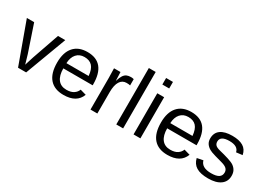

<svg xmlns="http://www.w3.org/2000/svg" viewBox="-17 -1426 2924 2135"><g transform="rotate(30 1445.0 -358.0)"><path d="M496.6 -528.3 299.3 0H195.3L3.4 -528.3H97.2L213.4 -184.6Q220.2 -165 247.1 -68.8Q256.3 -97.7 265.9 -129.2Q275.4 -160.6 283.2 -183.6L403.3 -528.3Z M634.8 -245.6Q634.8 -154.8 672.4 -105.5Q710 -56.2 782.2 -56.2Q839.4 -56.2 873.8 -79.1Q908.2 -102.1 920.4 -137.2L997.6 -115.2Q950.2 9.8 782.2 9.8Q665 9.8 603.8 -60.1Q542.5 -129.9 542.5 -267.6Q542.5 -398.4 603.8 -468.3Q665 -538.1 778.8 -538.1Q1011.7 -538.1 1011.7 -257.3V-245.6ZM920.9 -313Q913.6 -396.5 878.4 -434.8Q843.3 -473.1 777.3 -473.1Q713.4 -473.1 676 -430.4Q638.7 -387.7 635.7 -313Z M1213.4 -275.4V0H1125.5V-405.3Q1125.5 -460.9 1122.6 -528.3H1205.6Q1207.5 -483.4 1208.5 -456.5Q1209.5 -429.7 1209.5 -420.4H1211.4Q1226.1 -468.3 1243.7 -494.6Q1260.7 -519 1282.7 -528.6Q1304.7 -538.1 1336.9 -538.1Q1355 -538.1 1372.6 -533.2V-452.6Q1356 -457.5 1325.7 -457.5Q1271 -457.5 1242.2 -410.4Q1213.4 -363.3 1213.4 -275.4Z M1544.4 -724.6V0H1456.5V-724.6Z M1766.1 -724.6V-640.6H1678.2V-724.6ZM1766.1 -528.3V0H1678.2V-528.3Z M1968.3 -245.6Q1968.3 -154.8 2005.9 -105.5Q2043.5 -56.2 2115.7 -56.2Q2172.9 -56.2 2207.3 -79.1Q2241.7 -102.1 2253.9 -137.2L2331.1 -115.2Q2283.7 9.8 2115.7 9.8Q1998.5 9.8 1937.3 -60.1Q1876 -129.9 1876 -267.6Q1876 -398.4 1937.3 -468.3Q1998.5 -538.1 2112.3 -538.1Q2345.2 -538.1 2345.2 -257.3V-245.6ZM2254.4 -313Q2247.1 -396.5 2211.9 -434.8Q2176.8 -473.1 2110.8 -473.1Q2046.9 -473.1 2009.5 -430.4Q1972.2 -387.7 1969.2 -313Z M2853.5 -146Q2853.5 -71.3 2797.1 -30.8Q2740.7 9.8 2639.2 9.8Q2540.5 9.8 2487.1 -22.7Q2433.6 -55.2 2417.5 -124L2495.1 -139.2Q2517.1 -57.1 2639.2 -57.1Q2706.1 -57.1 2737.1 -77.6Q2768.1 -98.1 2768.1 -139.2Q2768.1 -170.4 2746.6 -189.9Q2725.1 -209.5 2677.2 -222.2Q2620.6 -237.3 2587.2 -247.1Q2553.7 -256.8 2535.6 -263.9Q2517.6 -271 2506.8 -277.3Q2474.6 -295.9 2456.5 -322.8Q2438.5 -349.6 2438.5 -388.7Q2438.5 -460.9 2490 -498.8Q2541.5 -536.6 2640.1 -536.6Q2727.5 -536.6 2779.1 -505.9Q2830.6 -475.1 2844.2 -407.2L2765.1 -397.5Q2750 -470.2 2640.1 -470.2Q2523.9 -470.2 2523.9 -397.5Q2523.9 -370.6 2540 -353.3Q2556.2 -335.9 2601.6 -324.7Q2662.6 -310.1 2717.8 -292.7Q2772.9 -275.4 2796.9 -258.3Q2824.7 -238.3 2839.1 -211.2Q2853.5 -184.1 2853.5 -146Z"/></g></svg>

Font: Arimo
Style: Regular
Weight: 400
Designer: Steve Matteson
Foundry: Monotype Imaging Inc.
Version: Version 1.33